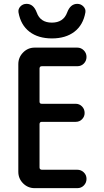

<svg xmlns="http://www.w3.org/2000/svg" viewBox="-20 -978 540 998"><path d="M160.2 0Q125 0 100.1 -24.9Q75.2 -49.8 75.2 -85V-644.5Q75.2 -679.7 100.1 -705.1Q125 -730.5 160.2 -730.5H381.8Q401.4 -730.5 415.5 -716.3Q429.7 -702.1 429.7 -682.1Q429.7 -662.1 416 -647.9Q402.3 -633.8 381.8 -633.8H197.3Q186.5 -633.8 185.5 -623V-449.2Q185.5 -438.5 197.3 -438.5H374Q392.6 -438.5 406.2 -424.8Q419.9 -411.1 419.9 -390.6Q419.9 -372.1 406.7 -358.4Q393.6 -344.7 374 -344.7H197.3Q186.5 -344.7 185.5 -334V-107.4Q185.5 -96.7 197.3 -95.7H381.8Q401.4 -95.7 415.5 -82Q429.7 -68.4 429.7 -48.3Q429.7 -28.3 416 -14.2Q402.3 0 381.8 0ZM76.2 -913.1Q73.2 -930.7 85.9 -944.3Q98.6 -958 118.2 -958Q154.3 -958 170.9 -913.1Q189.5 -860.4 249.5 -860.4Q309.6 -860.4 329.1 -913.1Q345.7 -958 381.8 -958Q400.4 -958 413.6 -944.3Q426.8 -930.7 423.8 -913.1Q412.1 -847.7 366.7 -813Q321.3 -778.3 250 -778.3Q178.7 -778.3 133.3 -813Q87.9 -847.7 76.2 -913.1Z"/></svg>

Font: Rounded-X Mgen+ 2m medium
Style: Regular
Weight: 500
Designer: [Source Han Sans]
Ryoko NISHIZUKA  (kana & ideographs); Paul D. Hunt (Latin, Greek & Cyrillic); Wenlong ZHANG  (bopomofo
Version: Version 1.059.20150602